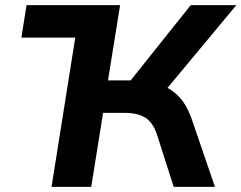

<svg xmlns="http://www.w3.org/2000/svg" viewBox="-20 -725 937 745"><path d="M180 0 272 -579H63L83 -705H446L399 -413H487L720 -705H897L630 -384Q665 -365 688.5 -333Q712 -301 727 -254L814 0H654L590 -200Q575 -248 545 -267.5Q515 -287 465 -287H380L334 0Z"/></svg>

Font: Winston
Style: Bold Italic
Weight: 700
Italic angle: -9°
Designer: Original fonts by Vernon Adams / Changes by Cristiano Sobral
Foundry: Original fonts by Vernon Adams / Changes by Cristiano Sobral
Version: Version 2.503;July 17, 2020;FontCreator 13.0.0.2655 64-bit